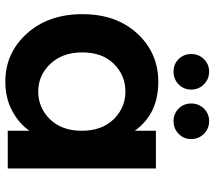

<svg xmlns="http://www.w3.org/2000/svg" viewBox="-62 -731 802 718"><g transform="rotate(90 339.0 -372.0)"><path d="M286 -563Q406 -563 469 -475V-554H610V0H469V-81Q442 -42 394.5 -16.5Q347 9 285 9Q178 9 105.5 -71.5Q33 -152 33 -279Q33 -406 105.5 -484.5Q178 -563 286 -563ZM322 -440Q262 -440 219 -397Q176 -354 176 -279Q176 -204 219 -159Q262 -114 322 -114Q383 -114 426 -158Q469 -202 469 -277Q469 -352 426 -396Q383 -440 322 -440ZM295.5 -639Q276 -620 248 -620Q220 -620 201 -639Q182 -658 182 -686Q182 -714 201 -733.5Q220 -753 248 -753Q276 -753 295.5 -733.5Q315 -714 315 -686Q315 -658 295.5 -639ZM480.5 -639Q461 -620 433 -620Q405 -620 386 -639Q367 -658 367 -686Q367 -714 386 -733.5Q405 -753 433 -753Q461 -753 480.5 -733.5Q500 -714 500 -686Q500 -658 480.5 -639Z"/></g></svg>

Font: SVN-Poppins SemiBold
Style: Regular
Weight: 600
Designer: Ninad Kale (Devanagari), Jonny Pinhorn (Latin)
Foundry: Indian Type Foundry
Version: Version 3.002 2017